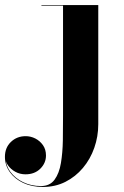

<svg xmlns="http://www.w3.org/2000/svg" viewBox="-140 -480 489 760"><path d="M30 260Q-14.5 260 -48.2 244Q-82 228 -101.2 201Q-120.5 174 -120.5 141Q-120.5 104.5 -96.8 81.8Q-73 59 -38.5 59Q-18.5 59 -0.2 68.2Q18 77.5 30 94.5Q42 111.5 42 135.5Q42 165.5 19.5 187.8Q-3 210 -39 210Q-61 210 -79.2 200Q-97.5 190 -108.5 174.2Q-119.5 158.5 -119.5 141H-118Q-118 174 -99 200Q-80 226 -48.2 241.2Q-16.5 256.5 22 256.5Q57.5 256.5 76 231.2Q94.5 206 101.2 165Q108 124 108.8 75.2Q109.5 26.5 109.5 -21V-457.5H24V-460H249V11.5Q249 60.5 233.2 105.2Q217.5 150 188.2 184.8Q159 219.5 119 239.8Q79 260 30 260Z"/></svg>

Font: Bodoni Moda 72pt
Style: Bold
Weight: 700
Designer: Owen Earl
Foundry: indestructible type
Version: Version 2.004